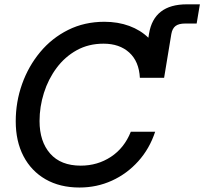

<svg xmlns="http://www.w3.org/2000/svg" viewBox="-20 -838 926 870"><path d="M340.3 11.7Q251.5 11.7 186.5 -25.6Q121.6 -63 86.4 -130.4Q51.3 -197.8 51.3 -288.1Q51.3 -376.5 80.1 -457.3Q108.9 -538.1 161.9 -601.8Q214.8 -665.5 288.8 -702.4Q362.8 -739.3 453.1 -739.3Q514.6 -739.3 565.7 -720.5Q616.7 -701.7 652.3 -667L655.3 -685.5Q677.2 -818.4 826.7 -818.4H885.7L871.1 -731.4H819.3Q790 -731.4 775.4 -720.2Q760.7 -709 756.3 -683.6L723.6 -485.4H613.8Q609.9 -559.6 565.7 -599.9Q521.5 -640.1 449.2 -640.1Q381.3 -640.1 327.6 -610.4Q273.9 -580.6 236.3 -530Q198.7 -479.5 179 -417Q159.2 -354.5 159.2 -289.6Q159.2 -196.8 207.3 -142.1Q255.4 -87.4 345.7 -87.4Q421.9 -87.4 482.7 -127.4Q543.5 -167.5 572.8 -241.2H683.1Q657.7 -164.1 606.4 -107.2Q555.2 -50.3 486.8 -19.3Q418.5 11.7 340.3 11.7Z"/></svg>

Font: Inter Display Medium
Style: Italic
Weight: 500
Italic angle: -9.39999°
Designer: Rasmus Andersson
Foundry: rsms
Version: Version 4.000;git-a52131595